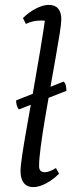

<svg xmlns="http://www.w3.org/2000/svg" viewBox="-20 -754 299 786"><path d="M116 12Q91 12 77.5 -5Q64 -22 64 -54Q64 -73 71 -120Q78 -167 90 -234.5Q102 -302 116 -381Q130 -460 144 -543.5Q158 -627 169 -706L181 -663Q175 -667 167 -668.5Q159 -670 148 -670Q134 -670 118 -667Q102 -664 86 -656L74 -680Q99 -705 128 -719.5Q157 -734 179 -734Q205 -734 218 -719Q231 -704 231 -675Q231 -659 224.5 -617Q218 -575 207.5 -516.5Q197 -458 185.5 -392.5Q174 -327 163.5 -264.5Q153 -202 146.5 -152Q140 -102 140 -74Q140 -49 163 -49Q173 -49 184.5 -53.5Q196 -58 209 -66L222 -43Q205 -26 186 -13.5Q167 -1 149 5.5Q131 12 116 12ZM46 -343 240.5 -420Q247.8 -413 249.8 -403Q251.8 -393 251.8 -382L57.3 -306Q50.8 -314 48.4 -323.5Q46 -333 46 -343Z"/></svg>

Font: Petrona
Style: Italic
Weight: 400
Italic angle: -9°
Designer: Ringo R. Seeber
Foundry: Ringo R. Seeber
Version: Version 2.001; ttfautohint (v1.8.3)